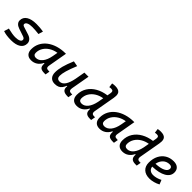

<svg xmlns="http://www.w3.org/2000/svg" viewBox="306 -2111 3490 3490"><g transform="rotate(45 2051.0 -366.5)"><path d="M239.7 9.8Q176.3 9.8 123 2Q69.8 -5.9 36.1 -19.5L64.5 -113.3Q121.1 -99.1 171.1 -91.1Q221.2 -83 256.3 -83Q320.3 -83 355.7 -99.9Q391.1 -116.7 391.1 -147.5Q391.1 -180.7 344.7 -195.8L198.2 -245.1Q149.9 -261.2 124 -290.5Q98.1 -319.8 98.1 -356.4Q98.1 -438 167.2 -482.7Q236.3 -527.3 362.8 -527.3Q455.1 -527.3 541.5 -512.7L515.1 -422.9Q469.2 -428.2 425.5 -431.4Q381.8 -434.6 348.1 -434.6Q278.8 -434.6 241 -416.7Q203.1 -398.9 203.1 -366.2Q203.1 -341.3 239.7 -330.1L388.7 -282.7Q440.4 -266.1 468 -233.6Q495.6 -201.2 495.6 -159.2Q495.6 -78.6 428.7 -34.4Q361.8 9.8 239.7 9.8Z M755.4 10.3Q689 10.3 652.8 -27.8Q616.7 -65.9 616.7 -135.3Q616.7 -223.1 654.1 -294.7Q691.4 -366.2 758.8 -417Q826.2 -467.8 916.5 -495.1Q1006.8 -522.5 1112.8 -522.5H1122.6L1058.1 -154.8Q1055.7 -141.6 1055.7 -130.4Q1055.7 -109.9 1064.5 -98.1Q1077.1 -80.6 1120.1 -80.6H1140.1L1125.5 4.9H1090.8Q1019 4.9 991.7 -23.9Q969.7 -47.4 969.7 -97.7Q969.7 -109.4 970.7 -122.6H958Q928.2 -59.1 875.7 -24.4Q823.2 10.3 755.4 10.3ZM787.1 -82.5Q857.4 -82.5 909.7 -146Q961.9 -209.5 982.9 -325.7L1001 -425.3Q920.9 -413.1 857.7 -374.3Q794.4 -335.4 757.8 -277.1Q721.2 -218.8 721.2 -147.5Q721.2 -116.2 738.5 -99.4Q755.9 -82.5 787.1 -82.5Z M1363.3 10.3Q1294.9 10.3 1257.3 -30.5Q1219.7 -71.3 1219.7 -145Q1219.7 -219.7 1243.9 -310.3Q1268.1 -400.9 1321.8 -527.3L1425.3 -508.3Q1372.1 -378.9 1348.1 -295.7Q1324.2 -212.4 1324.2 -157.2Q1324.2 -121.6 1342.8 -102.1Q1361.3 -82.5 1395 -82.5Q1460 -82.5 1502.4 -145.3Q1544.9 -208 1567.4 -325.7V-325.2L1601.6 -517.6H1707.5L1645 -165.5Q1641.6 -147.5 1641.6 -133.3Q1641.6 -111.3 1649.9 -99.6Q1662.6 -80.6 1705.6 -80.6H1726.6L1711.4 4.9H1688.5Q1611.3 4.9 1580.1 -25.4Q1554.7 -49.8 1554.7 -97.7Q1554.7 -109.4 1556.2 -122.6H1545.4Q1528.8 -81.5 1507.1 -51.8Q1485.4 -22 1451.2 -5.9Q1417 10.3 1363.3 10.3Z M1929.7 10.3Q1862.3 10.3 1825.4 -27.8Q1788.6 -65.9 1788.6 -135.3Q1788.6 -240.7 1840.1 -322Q1891.6 -403.3 1982.2 -454.6Q2072.8 -505.9 2189.9 -521.5L2201.2 -584.5Q2203.6 -599.1 2203.6 -610.8Q2203.6 -628.9 2197.3 -639.2Q2186.5 -656.2 2156.7 -656.2Q2144.5 -656.2 2132.6 -655Q2120.6 -653.8 2108.4 -650.9L2097.2 -734.9Q2115.7 -739.3 2134.3 -741Q2152.8 -742.7 2171.4 -742.7Q2256.3 -742.7 2288.1 -701.7Q2308.6 -674.8 2308.6 -626Q2308.6 -600.6 2303.2 -569.8L2230 -155.3Q2228 -143.1 2228 -132.3Q2228 -80.6 2282.7 -80.6H2312.5L2297.4 4.9H2260.3Q2192.9 4.9 2165 -26.4Q2141.6 -51.8 2141.6 -101.6Q2141.6 -111.8 2142.6 -123H2129.9Q2102.1 -62 2050.3 -25.9Q1998.5 10.3 1929.7 10.3ZM2153.3 -318.4 2173.3 -430.2Q2093.3 -417.5 2029.8 -378.2Q1966.3 -338.9 1929.7 -279.5Q1893.1 -220.2 1893.1 -147.5Q1893.1 -116.2 1910.9 -99.4Q1928.7 -82.5 1961.4 -82.5Q2028.8 -82.5 2079.3 -144Q2129.9 -205.6 2153.3 -318.4Z M2513.2 10.3Q2446.8 10.3 2410.6 -27.8Q2374.5 -65.9 2374.5 -135.3Q2374.5 -223.1 2411.9 -294.7Q2449.2 -366.2 2516.6 -417Q2584 -467.8 2674.3 -495.1Q2764.6 -522.5 2870.6 -522.5H2880.4L2815.9 -154.8Q2813.5 -141.6 2813.5 -130.4Q2813.5 -109.9 2822.3 -98.1Q2835 -80.6 2877.9 -80.6H2897.9L2883.3 4.9H2848.6Q2776.9 4.9 2749.5 -23.9Q2727.5 -47.4 2727.5 -97.7Q2727.5 -109.4 2728.5 -122.6H2715.8Q2686 -59.1 2633.5 -24.4Q2581.1 10.3 2513.2 10.3ZM2544.9 -82.5Q2615.2 -82.5 2667.5 -146Q2719.7 -209.5 2740.7 -325.7L2758.8 -425.3Q2678.7 -413.1 2615.5 -374.3Q2552.2 -335.4 2515.6 -277.1Q2479 -218.8 2479 -147.5Q2479 -116.2 2496.3 -99.4Q2513.7 -82.5 2544.9 -82.5Z M3101.6 10.3Q3034.2 10.3 2997.3 -27.8Q2960.4 -65.9 2960.4 -135.3Q2960.4 -240.7 3012 -322Q3063.5 -403.3 3154.1 -454.6Q3244.6 -505.9 3361.8 -521.5L3373 -584.5Q3375.5 -599.1 3375.5 -610.8Q3375.5 -628.9 3369.1 -639.2Q3358.4 -656.2 3328.6 -656.2Q3316.4 -656.2 3304.4 -655Q3292.5 -653.8 3280.3 -650.9L3269 -734.9Q3287.6 -739.3 3306.2 -741Q3324.7 -742.7 3343.3 -742.7Q3428.2 -742.7 3460 -701.7Q3480.5 -674.8 3480.5 -626Q3480.5 -600.6 3475.1 -569.8L3401.9 -155.3Q3399.9 -143.1 3399.9 -132.3Q3399.9 -80.6 3454.6 -80.6H3484.4L3469.2 4.9H3432.1Q3364.7 4.9 3336.9 -26.4Q3313.5 -51.8 3313.5 -101.6Q3313.5 -111.8 3314.5 -123H3301.8Q3273.9 -62 3222.2 -25.9Q3170.4 10.3 3101.6 10.3ZM3325.2 -318.4 3345.2 -430.2Q3265.1 -417.5 3201.7 -378.2Q3138.2 -338.9 3101.6 -279.5Q3064.9 -220.2 3064.9 -147.5Q3064.9 -116.2 3082.8 -99.4Q3100.6 -82.5 3133.3 -82.5Q3200.7 -82.5 3251.2 -144Q3301.8 -205.6 3325.2 -318.4Z M3802.2 -83Q3841.3 -83 3885.7 -95.2Q3930.2 -107.4 3971.2 -129.4L4004.9 -45.9Q3957 -19.5 3902.3 -4.9Q3847.7 9.8 3797.9 9.8Q3697.3 9.8 3640.9 -43Q3584.5 -95.7 3584.5 -189.9Q3584.5 -291.5 3622.8 -367.2Q3661.1 -442.9 3730 -485.1Q3798.8 -527.3 3890.6 -527.3Q3962.9 -527.3 4003.2 -491.2Q4043.5 -455.1 4043.5 -390.6Q4043.5 -296.4 3948 -241.2Q3852.5 -186 3681.6 -181.2Q3686 -134.8 3717.8 -108.9Q3749.5 -83 3802.2 -83ZM3686.5 -259.8Q3806.2 -264.6 3872.6 -297.1Q3939 -329.6 3939 -384.3Q3939 -407.7 3922.9 -421.1Q3906.7 -434.6 3877 -434.6Q3803.2 -434.6 3752.7 -387.2Q3702.1 -339.8 3686.5 -259.8Z"/></g></svg>

Font: CaskaydiaCove NFP
Style: Italic
Weight: 400
Italic angle: -10°
Designer: Aaron Bell
Foundry: Saja Typeworks
Version: Version 2111.001; VTT 6.35;Nerd Fonts 3.1.1